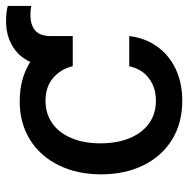

<svg xmlns="http://www.w3.org/2000/svg" viewBox="-14 -610 634 647"><g transform="rotate(-90 303.5 -286.0)"><path d="M404.3 -358.4Q395.5 -397.9 365.2 -424.1Q335 -450.2 288.1 -450.2Q245.1 -450.2 212.6 -427.7Q180.2 -405.3 162.4 -363.5Q144.5 -321.8 144.5 -265.6Q144.5 -208 162.4 -165.8Q180.2 -123.5 212.4 -100.8Q244.6 -78.1 288.1 -78.1Q332.5 -78.1 363.8 -101.8Q395 -125.5 404.3 -168H505.9Q500 -116.2 471.9 -75.7Q443.8 -35.2 396.5 -12.2Q349.1 10.7 288.1 10.7Q212.4 10.7 156.2 -24.2Q100.1 -59.1 70.1 -121.1Q40 -183.1 40 -262.7Q40 -343.3 70.6 -405.5Q101.1 -467.8 156.7 -502.4Q212.4 -537.1 286.1 -537.1Q362.8 -537.1 418.9 -501.5Q436.5 -540.5 472.7 -561.8Q508.8 -583 555.7 -583Q589.8 -583 607.4 -577.1V-498Q595.7 -501 578.1 -501Q543.5 -501 524.7 -484.9Q505.9 -468.8 505.9 -430.7V-358.4Z"/></g></svg>

Font: Pretendard Medium
Style: Regular
Weight: 500
Designer: Base glyphs from Inter by Rasmus Andersson; Hangeul glyphs from Noto Sans CJK(Source Han Sans) by Jang Soo-young and Kan
Foundry: Kil Hyung-jin
Version: Version 1.309